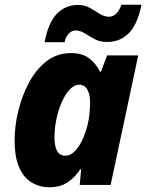

<svg xmlns="http://www.w3.org/2000/svg" viewBox="-20 -784 620 814"><path d="M188 10Q149 10 115.5 -9.5Q82 -29 62 -72.5Q42 -116 42 -190Q42 -250 57.5 -314Q73 -378 103 -434Q133 -490 177.5 -524.5Q222 -559 281 -559Q328 -559 357 -537.5Q386 -516 404 -480H408L434 -549H566L449 0H318L324 -66H320Q298 -32 266.5 -11Q235 10 188 10ZM257 -124Q280 -124 300 -146Q320 -168 334.5 -203Q349 -238 356 -277Q362 -316 362 -351Q362 -384 350 -404.5Q338 -425 316 -425Q295 -425 276 -405Q257 -385 242.5 -352.5Q228 -320 219.5 -280.5Q211 -241 211 -201Q211 -124 257 -124ZM169 -605Q185 -689 221.5 -726Q258 -763 311 -763Q339 -763 361 -750.5Q383 -738 402.5 -725.5Q422 -713 442 -713Q476 -713 495 -764H580Q562 -678 525 -642Q488 -606 434 -606Q404 -606 381.5 -618Q359 -630 339.5 -642.5Q320 -655 299 -655Q285 -655 271.5 -641.5Q258 -628 254 -605Z"/></svg>

Font: Noto Sans Disp ExtBd
Style: Italic
Weight: 800
Italic angle: -12°
Designer: Monotype Design Team
Foundry: Monotype Imaging Inc.
Version: Version 2.000;GOOG;noto-source:20170915:90ef993387c0